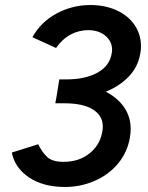

<svg xmlns="http://www.w3.org/2000/svg" viewBox="-20 -732 590 764"><path d="M27 -125 132 -158Q147 -127 167.5 -107.5Q188 -88 233 -88Q296 -88 338.5 -123.5Q381 -159 388 -214Q389 -219 389 -229Q389 -272 349.5 -296.5Q310 -321 236 -321H200L205 -348L216 -416H243Q320 -416 369 -443.5Q418 -471 425 -523Q426 -527 426 -534Q426 -567 399.5 -589.5Q373 -612 331 -612Q294 -612 261 -594.5Q228 -577 203 -541L109 -584Q143 -645 205.5 -678.5Q268 -712 340 -712Q398 -712 444 -691Q490 -670 515.5 -632.5Q541 -595 541 -548Q541 -533 538 -518Q529 -466 493 -428Q457 -390 401 -367Q448 -343 474 -305Q500 -267 500 -219Q500 -203 497 -185Q487 -126 449.5 -81Q412 -36 356 -12Q300 12 239 12Q152 12 95.5 -26Q39 -64 27 -125Z"/></svg>

Font: Oak Sans Semibold
Style: Italic
Weight: 600
Italic angle: -9.49998°
Foundry: Erik Kennedy, Walven
Version: Version 1.000